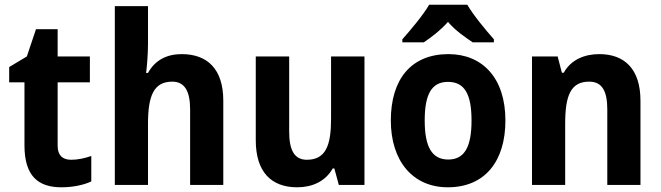

<svg xmlns="http://www.w3.org/2000/svg" viewBox="-20 -879 2811 816"><path d="M282 -200C246 -200 225 -219 225 -259V-529H362V-639H225V-755H133L94 -639L19 -594V-529H84V-261C84 -129 144 -83 241 -83C290 -83 337 -93 368 -108V-216C338 -206 311 -200 282 -200Z M609 -692V-853H468V-93H609V-353C609 -471 633 -532 712 -532C764 -532 788 -493 788 -414V-93H929V-451C929 -585 862 -649 752 -649C690 -649 639 -624 609 -569H601C604 -593 609 -646 609 -692Z M1529 -639H1387V-374C1387 -262 1365 -200 1284 -200C1231 -200 1209 -241 1209 -320V-639H1067V-283C1067 -148 1133 -83 1243 -83C1307 -83 1363 -108 1394 -163H1401L1420 -93H1529Z M1966 -859H1804C1780 -817 1724 -750 1690 -712V-699H1781C1811 -719 1851 -749 1884 -786C1915 -749 1958 -720 1989 -699H2079V-712C2043 -753 1992 -814 1966 -859ZM2128 -367C2128 -549 2029 -649 1886 -649C1728 -649 1641 -543 1641 -367C1641 -195 1734 -83 1883 -83C2043 -83 2128 -196 2128 -367ZM1785 -367C1785 -478 1814 -531 1884 -531C1955 -531 1984 -478 1984 -367C1984 -256 1955 -201 1885 -201C1815 -201 1785 -256 1785 -367Z M2527 -649C2465 -649 2407 -626 2376 -570H2368L2350 -639H2241V-93H2382V-353C2382 -474 2406 -532 2484 -532C2539 -532 2561 -492 2561 -414V-93H2702V-451C2702 -586 2634 -649 2527 -649Z"/></svg>

Font: Noto Sans Kannada UI SemiCondensed
Style: Bold
Weight: 700
Width: 4
Designer: Jelle Bosma - Monotype Design Team
Foundry: Monotype Imaging Inc.
Version: Version 2.005